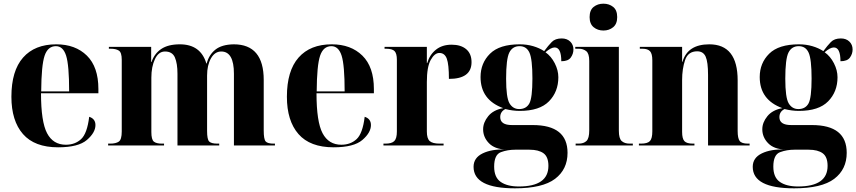

<svg xmlns="http://www.w3.org/2000/svg" viewBox="-20 -791 4656 1044"><path d="M296 10Q406 10 452.5 -30Q499 -70 499 -111Q499 -145 465 -156Q454 -65 421 -34.5Q388 -4 338 -4Q269 -4 236 -66.5Q203 -129 203 -284H515V-307Q515 -427 452.5 -488.5Q390 -550 286 -550Q169 -550 105.5 -478Q42 -406 42 -265Q42 -134 105 -62Q168 10 296 10ZM204 -294Q205 -436 222.5 -488Q240 -540 284 -540Q323 -540 339.5 -488.5Q356 -437 356 -294Z M568 0H872V-10H860Q830 -10 816.5 -21Q803 -32 803 -73V-369Q803 -428 822.5 -469.5Q842 -511 877 -511Q917 -511 931 -478.5Q945 -446 945 -390V0H1172V-10H1162Q1129 -10 1117.5 -21.5Q1106 -33 1106 -79V-380Q1106 -436 1127 -473.5Q1148 -511 1183 -511Q1252 -511 1252 -390V0H1475V-10H1468Q1435 -10 1424.5 -22Q1414 -34 1414 -81V-356Q1414 -550 1251 -550Q1186 -549 1151 -521Q1116 -493 1104 -446H1102Q1071 -550 958 -550Q894 -550 856.5 -524.5Q819 -499 804 -454H802V-536H572V-526H582Q610 -526 626 -516Q642 -506 642 -466V-76Q642 -32 626 -21Q610 -10 579 -10H568Z M1794 10Q1904 10 1950.5 -30Q1997 -70 1997 -111Q1997 -145 1963 -156Q1952 -65 1919 -34.5Q1886 -4 1836 -4Q1767 -4 1734 -66.5Q1701 -129 1701 -284H2013V-307Q2013 -427 1950.5 -488.5Q1888 -550 1784 -550Q1667 -550 1603.5 -478Q1540 -406 1540 -265Q1540 -134 1603 -62Q1666 10 1794 10ZM1702 -294Q1703 -436 1720.5 -488Q1738 -540 1782 -540Q1821 -540 1837.5 -488.5Q1854 -437 1854 -294Z M2065 0H2392V-10H2371Q2332 -10 2316.5 -24Q2301 -38 2301 -76V-345Q2301 -427 2322 -465Q2343 -503 2369 -503Q2398 -503 2409.5 -472Q2421 -441 2421 -362Q2544 -362 2544 -453Q2544 -499 2515 -523.5Q2486 -548 2436 -548Q2384 -548 2350 -520.5Q2316 -493 2303 -448H2301V-536H2071V-526H2080Q2113 -526 2125.5 -513Q2138 -500 2138 -466V-76Q2138 -38 2124 -24Q2110 -10 2076 -10H2065Z M2780 233Q2930 233 2998 181.5Q3066 130 3066 40Q3066 -111 2877 -111H2764Q2700 -111 2700 -154Q2700 -184 2728 -198Q2768 -188 2806 -188Q2914 -188 2965 -240Q3016 -292 3016 -371Q3016 -409 2996.5 -447Q2977 -485 2946 -507Q2976 -533 2996 -533Q3032 -533 3032 -458Q3069 -458 3083.5 -478Q3098 -498 3098 -522Q3098 -548 3080.5 -565Q3063 -582 3034 -582Q2999 -582 2980 -562.5Q2961 -543 2939 -513Q2913 -530 2879 -540Q2845 -550 2806 -550Q2696 -550 2644.5 -499Q2593 -448 2593 -372Q2593 -248 2716 -203Q2662 -193 2634.5 -159Q2607 -125 2607 -88Q2607 -45 2638.5 -12.5Q2670 20 2730 22Q2654 19 2604.5 43Q2555 67 2555 116Q2555 233 2780 233ZM2803 -198Q2769 -198 2750.5 -229Q2732 -260 2732 -363Q2732 -471 2749.5 -505.5Q2767 -540 2805 -540Q2843 -540 2859 -504.5Q2875 -469 2875 -364Q2875 -258 2858 -228Q2841 -198 2803 -198ZM2801 223Q2739 223 2703 198.5Q2667 174 2667 115Q2667 50 2703.5 36.5Q2740 23 2781 23H2859Q2909 23 2935.5 42.5Q2962 62 2962 111Q2962 223 2801 223Z M3261 -625Q3292 -625 3314 -643Q3336 -661 3336 -698Q3336 -736 3314 -753.5Q3292 -771 3261 -771Q3230 -771 3208 -753.5Q3186 -736 3186 -698Q3186 -661 3208 -643Q3230 -625 3261 -625ZM3110 0H3421V-10H3404Q3376 -10 3360.5 -24Q3345 -38 3345 -80V-536H3108V-526H3128Q3151 -526 3167.5 -513Q3184 -500 3184 -460V-82Q3184 -39 3169 -24.5Q3154 -10 3126 -10H3110Z M3454 0H3756V-10H3748Q3714 -10 3701.5 -23.5Q3689 -37 3689 -74V-356Q3689 -416 3705 -464Q3721 -512 3771 -512Q3804 -512 3817 -483Q3830 -454 3830 -383V0H4056V-10H4047Q4013 -10 4002 -24.5Q3991 -39 3991 -79V-354Q3991 -550 3837 -550Q3719 -550 3691 -455H3689V-536H3459V-526H3473Q3502 -526 3514.5 -512.5Q3527 -499 3527 -463V-77Q3527 -38 3514 -24Q3501 -10 3465 -10H3454Z M4298 233Q4448 233 4516 181.5Q4584 130 4584 40Q4584 -111 4395 -111H4282Q4218 -111 4218 -154Q4218 -184 4246 -198Q4286 -188 4324 -188Q4432 -188 4483 -240Q4534 -292 4534 -371Q4534 -409 4514.5 -447Q4495 -485 4464 -507Q4494 -533 4514 -533Q4550 -533 4550 -458Q4587 -458 4601.5 -478Q4616 -498 4616 -522Q4616 -548 4598.5 -565Q4581 -582 4552 -582Q4517 -582 4498 -562.5Q4479 -543 4457 -513Q4431 -530 4397 -540Q4363 -550 4324 -550Q4214 -550 4162.5 -499Q4111 -448 4111 -372Q4111 -248 4234 -203Q4180 -193 4152.5 -159Q4125 -125 4125 -88Q4125 -45 4156.5 -12.5Q4188 20 4248 22Q4172 19 4122.5 43Q4073 67 4073 116Q4073 233 4298 233ZM4321 -198Q4287 -198 4268.5 -229Q4250 -260 4250 -363Q4250 -471 4267.5 -505.5Q4285 -540 4323 -540Q4361 -540 4377 -504.5Q4393 -469 4393 -364Q4393 -258 4376 -228Q4359 -198 4321 -198ZM4319 223Q4257 223 4221 198.5Q4185 174 4185 115Q4185 50 4221.5 36.5Q4258 23 4299 23H4377Q4427 23 4453.5 42.5Q4480 62 4480 111Q4480 223 4319 223Z"/></svg>

Font: Noto Serif Display SemiCondensed Extra
Style: Regular
Weight: 800
Width: 4
Designer: Monotype Design Team
Foundry: Monotype Imaging Inc.
Version: Version 1.900